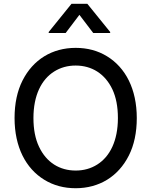

<svg xmlns="http://www.w3.org/2000/svg" viewBox="-20 -992 806 1022"><path d="M708.1 -363.6C708.1 -518.1 648.1 -632.1 550.1 -692.1C501.1 -722.3 445.3 -737.2 382.8 -737.2C257.8 -737.2 156.2 -675.1 99.8 -563.2C71.7 -507.5 57.5 -440.7 57.5 -363.6C57.5 -209.2 117.5 -95.2 215.6 -35.2C264.6 -5 320.3 9.9 382.8 9.9C507.8 9.9 609.4 -52.2 665.8 -164.1C693.9 -219.8 708.1 -286.6 708.1 -363.6ZM607.6 -363.6C607.6 -242.9 565.3 -158.7 497.5 -116.1C463.8 -94.8 425.4 -84.2 382.8 -84.2C297.6 -84.2 227.3 -127.1 187.9 -210.6C168 -252.1 158 -303.3 158 -363.6C158 -484.4 200.3 -568.5 268.1 -611.2C301.8 -632.5 340.2 -643.1 382.8 -643.1C468 -643.1 538.4 -600.1 578.1 -516.7C597.7 -475.1 607.6 -424 607.6 -363.6ZM566.4 -816.4V-821.7L445 -971.6H360.4L239.3 -821.7V-816.4H329.5L402.7 -913L476.2 -816.4Z"/></svg>

Font: Inter 465
Style: Regular
Weight: 400
Designer: Rasmus Andersson
Foundry: rsms
Version: Version 3.019;Glyphs 3.1.2 (3151)